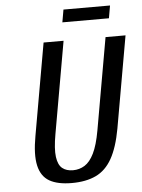

<svg xmlns="http://www.w3.org/2000/svg" viewBox="-58 -901 709 957"><g transform="rotate(-5 296.5 -422.5)"><path d="M263 10Q192 10 151 -13.5Q110 -37 97.5 -92Q85 -147 102 -240L183 -700H283L202 -240Q189 -167 194.5 -126.5Q200 -86 220.5 -69.5Q241 -53 274 -53Q306 -53 332.5 -69.5Q359 -86 379 -126.5Q399 -167 412 -240L493 -700H593L512 -240Q495 -147 464 -92Q433 -37 383.5 -13.5Q334 10 263 10ZM285 -792 296 -855H529L518 -792Z"/></g></svg>

Font: Cuprum Medium
Style: Italic
Weight: 500
Italic angle: -10°
Version: Version 3.000